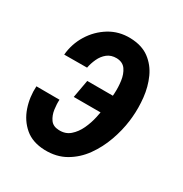

<svg xmlns="http://www.w3.org/2000/svg" viewBox="-134 -642 718 755"><g transform="rotate(30 224.5 -264.5)"><path d="M237.8 -443.4Q212.4 -443.8 195.3 -430.2Q178.2 -416.5 168.5 -395.3Q158.7 -374 154.8 -353L51.3 -352.5Q55.7 -402.8 82 -445.6Q108.4 -488.3 150.6 -514.2Q192.9 -540 245.1 -538.6Q297.9 -537.1 331.3 -512.2Q364.7 -487.3 382.6 -447.8Q400.4 -408.2 405.3 -362.5Q410.2 -316.9 406.2 -273.9L404.3 -256.3Q398.4 -209.5 381.3 -161.9Q364.3 -114.3 335.9 -74.7Q307.6 -35.2 266.6 -11.5Q225.6 12.2 171.4 10.7Q115.7 8.8 81.3 -20.5Q46.9 -49.8 31.5 -95Q16.1 -140.1 19 -189.9L124 -189.5Q122.6 -169.9 126 -145.8Q129.4 -121.6 141.8 -103.8Q154.3 -85.9 180.7 -85Q210.9 -83.5 231.4 -101.3Q252 -119.1 264.9 -146.7Q277.8 -174.3 284.2 -204.1Q290.5 -233.9 293.5 -256.3L295.4 -273.4Q296.9 -291.5 298.6 -319.3Q300.3 -347.2 296.4 -375.5Q292.5 -403.8 279.1 -423.1Q265.6 -442.4 237.8 -443.4ZM346.2 -308.1 331.5 -227.1H167L181.6 -308.1Z"/></g></svg>

Font: Roboto Condensed Medium
Style: Italic
Weight: 500
Italic angle: -12°
Designer: Christian Robertson
Foundry: Google
Version: Version 3.0; 2020